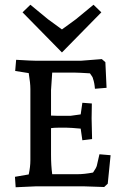

<svg xmlns="http://www.w3.org/2000/svg" viewBox="-20 -785 524 809"><path d="M200 -479 195 -405V-298Q207 -297 224 -297H277L320 -303L327 -352L367 -349Q366 -301 366 -286L368 -199L327 -194L320 -243Q277 -247 261 -247H226Q206 -247 195 -245V-133Q195 -88 200 -51H307Q335 -51 372 -58Q386 -78 388 -87Q398 -129 399 -135L446 -131L434 -11L419 3Q346 0 330 0H134L46 4L43 -40L101 -50Q108 -82 108 -110V-410Q108 -435 101 -477L44 -486L48 -533Q114 -529 134 -529H320L409 -536L424 -523L429 -415L380 -411Q378 -437 372 -453Q372 -459 359 -476Q311 -479 297 -479ZM108 -765 182 -704Q186 -701 241 -661L300 -704L374 -765L407 -733L241 -564L75 -733Z"/></svg>

Font: Andada SC
Style: Regular
Weight: 400
Designer: Carolina Giovagnoli
Foundry: Carolina Giovagnoli
Version: Version 1.003